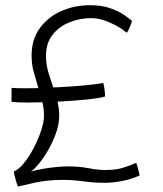

<svg xmlns="http://www.w3.org/2000/svg" viewBox="-20 -686 610 720"><path d="M47 13.5Q43 3 38.5 -13Q34 -29 31.5 -42.5Q50.5 -50.5 70.5 -75.2Q90.5 -100 107.2 -132.5Q124 -165 134.5 -197.2Q145 -229.5 145 -252Q145 -265 143.5 -277.5Q142 -290 139 -302.5Q109.5 -301.5 85 -301.5Q40.5 -301.5 23 -304.5L23.5 -356.5Q42.5 -355 73.5 -355Q96 -355 124 -355.5Q115 -385 106.8 -414.8Q98.5 -444.5 98.5 -477Q98.5 -539 130 -581.5Q161.5 -624 211.5 -645.2Q261.5 -666.5 317 -666.5Q360.5 -666.5 391.8 -655.8Q423 -645 443.5 -631.2Q464 -617.5 475 -607.5Q473 -599.5 466.8 -584.5Q460.5 -569.5 455.5 -563Q432.5 -583 394.2 -600.5Q356 -618 321 -618Q279.5 -618 240.8 -602.5Q202 -587 177.2 -555.8Q152.5 -524.5 152.5 -476.5Q152.5 -444 161.2 -415.2Q170 -386.5 180 -358Q237.5 -360.5 290.8 -365.2Q344 -370 367 -375Q369.5 -369 371.8 -352.8Q374 -336.5 374 -324Q352.5 -317.5 302 -312.5Q251.5 -307.5 196 -305Q198.5 -292.5 200.2 -279.8Q202 -267 202 -253Q202 -220.5 189.8 -186.2Q177.5 -152 159.8 -121.8Q142 -91.5 124.2 -70.2Q106.5 -49 95.5 -42.5Q113.5 -48 138.8 -52.5Q164 -57 189.5 -59.5Q215 -62 234 -62Q277.5 -62 312.2 -55.2Q347 -48.5 374 -48.5Q412.5 -48.5 437.5 -55.8Q462.5 -63 491 -75.5Q493.5 -68 498 -51.8Q502.5 -35.5 503.5 -28Q475 -14.5 438.8 -7.5Q402.5 -0.5 373 -0.5Q340 -0.5 315.8 -3.2Q291.5 -6 269 -8.8Q246.5 -11.5 219 -11.5Q159.5 -11.5 114.5 -1.8Q69.5 8 47 13.5Z"/></svg>

Font: Grandstander ExtraLight
Style: Regular
Weight: 200
Designer: Tyler Finck
Foundry: Etcetera Type Co
Version: Version 1.200; ttfautohint (v1.8.3)